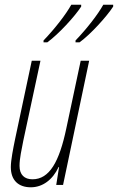

<svg xmlns="http://www.w3.org/2000/svg" viewBox="-20 -786 501 816"><path d="M301 -614V-606H318C365 -640 433 -715 461 -758V-766H419C397 -726 350 -665 301 -614ZM165 -614V-606H181C229 -641 297 -715 325 -758V-766H283C261 -726 214 -665 165 -614ZM111 10C161 10 204 -22 229 -76H231L219 0H248L359 -528H323L262 -241C232 -98 190 -24 118 -24C84 -24 63 -43 63 -81C63 -113 72 -151 79 -188L152 -528H115L44 -194C36 -155 26 -105 26 -76C26 -19 59 10 111 10Z"/></svg>

Font: Noto Sans ExtraCondensed ExtraLight
Style: Italic
Weight: 200
Width: 2
Italic angle: -12°
Designer: Monotype Design Team
Foundry: Monotype Imaging Inc.
Version: Version 2.013